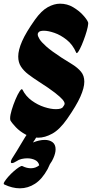

<svg xmlns="http://www.w3.org/2000/svg" viewBox="-60 -733 524 1043"><path d="M62 -246Q80 -210 112.5 -186.5Q145 -163 180.5 -151.5Q216 -140 243 -140Q275 -140 282 -152Q291 -163 291 -170Q291 -179 279.5 -192.5Q268 -206 238 -229.5Q208 -253 150 -290Q119 -310 94 -329Q69 -348 54 -371Q39 -394 39 -426Q39 -461 60 -509Q81 -557 130 -626Q165 -675 199.5 -694Q234 -713 266 -713Q305 -713 337 -694Q369 -675 390.5 -651.5Q412 -628 418 -613Q421 -607 416.5 -586Q412 -565 403 -538.5Q394 -512 384 -488.5Q374 -465 365.5 -452.5Q357 -440 354 -447Q335 -491 302 -517Q269 -543 235.5 -554.5Q202 -566 179 -566Q156 -566 150 -558Q149 -557 147 -554Q145 -551 145 -545Q145 -537 154.5 -521Q164 -505 191.5 -480.5Q219 -456 274 -420Q306 -400 334 -382.5Q362 -365 380 -343.5Q398 -322 398 -289Q398 -256 376.5 -207.5Q355 -159 304 -86Q264 -29 224 -7Q184 15 148 15Q111 15 79.5 -2Q48 -19 26.5 -41.5Q5 -64 -4 -80Q-5 -83 -5 -90Q-5 -107 3.5 -135.5Q12 -164 24 -192.5Q36 -221 47 -237.5Q58 -254 62 -246ZM130 25Q126 31 119 41Q154 27 183 27Q209 27 225.5 39.5Q242 52 242 78Q242 99 230 126Q224 141 211 159Q205 173 199 185Q169 240 130.5 265Q92 290 48 290Q7 290 -37 269Q-43 266 -36 254.5Q-29 243 -15.5 227.5Q-2 212 14 198Q30 184 43 175.5Q56 167 61 169Q75 176 86.5 178.5Q98 181 108 181Q133 181 153 165Q149 145 130 136Q111 127 88 127Q73 127 57.5 130.5Q42 134 31 142Q14 153 5 153Q-1 153 -1 147Q-1 137 10 121Q30 90 52 52.5Q74 15 100 -25Q115 -48 127.5 -58.5Q140 -69 147 -69Q159 -69 159 -50Q159 -37 152 -17.5Q145 2 130 25Z"/></svg>

Font: Ga Maamli
Style: Regular
Weight: 400
Designer: Afotey Clement Nii Odai, Ama Asantewa Diaka, David Abbey-Thompson
Foundry: Sorkin Type Co.
Version: Version 1.000; ttfautohint (v1.8.4.7-5d5b)